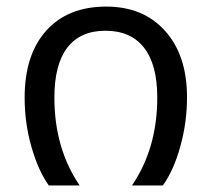

<svg xmlns="http://www.w3.org/2000/svg" viewBox="-20 -566 645 586"><path d="M55.2 -268.1Q55.2 -398.9 121.1 -472.4Q187 -545.9 304.2 -545.9Q417.5 -545.9 484.1 -471.4Q550.8 -397 550.8 -269Q550.8 -192.9 530.5 -119.6Q510.3 -46.4 477.1 0H382.8Q460 -113.3 460 -268.1Q460 -369.1 419.4 -420.7Q378.9 -472.2 301.8 -472.2Q225.1 -472.2 185.5 -420.7Q146 -369.1 146 -268.1Q146 -113.3 223.1 0H128.9Q97.2 -44.4 76.2 -116.9Q55.2 -189.5 55.2 -268.1Z"/></svg>

Font: NotoPenekeko
Style: Regular
Weight: 400
Designer: Monotype Design team
Foundry: Monotype Imaging Inc.
Version: Version 1.04